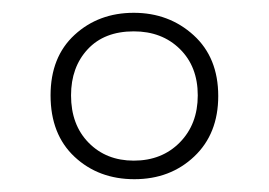

<svg xmlns="http://www.w3.org/2000/svg" viewBox="-20 -743 420 300"><path d="M190 -463Q134 -463 96.5 -498Q59 -533 59 -594Q59 -654 96.5 -688.5Q134 -723 189 -723Q244 -723 282.5 -688Q321 -653 321 -593Q321 -534 283.5 -498.5Q246 -463 190 -463ZM189 -492Q233 -492 261 -520.5Q289 -549 289 -594Q289 -639 261 -666.5Q233 -694 189 -694Q143 -694 117 -666Q91 -638 91 -594Q91 -548 118.5 -520Q146 -492 189 -492Z"/></svg>

Font: Noto Sans Thai Cond ExtLt
Style: Regular
Weight: 200
Width: 3
Designer: Monotype Design Team
Foundry: Monotype Imaging Inc.
Version: Version 2.002; ttfautohint (v1.8.4.7-5d5b)